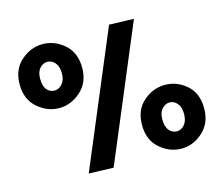

<svg xmlns="http://www.w3.org/2000/svg" viewBox="-101 -845 1148 984"><g transform="rotate(-15 473.0 -353.0)"><path d="M684 -706 386 4 255 0 553 -710ZM31 -533Q31 -611 82.5 -656.5Q134 -702 197 -702Q261 -702 312 -657.5Q363 -613 363 -533Q363 -455 311.5 -409Q260 -363 197 -363Q134 -363 82.5 -408Q31 -453 31 -533ZM140 -534Q140 -494 156 -475Q172 -456 197 -456Q219 -456 237 -475.5Q255 -495 255 -532Q255 -569 238 -588.5Q221 -608 197 -608Q175 -608 157.5 -589Q140 -570 140 -534ZM583 -169Q583 -249 634.5 -293.5Q686 -338 749 -338Q812 -338 862.5 -294.5Q913 -251 913 -170Q913 -92 862 -46Q811 0 749 0Q686 0 634.5 -44.5Q583 -89 583 -169ZM691 -171Q691 -131 707.5 -111.5Q724 -92 749 -92Q771 -92 788.5 -112Q806 -132 806 -169Q806 -206 789 -225.5Q772 -245 749 -245Q727 -245 709 -226Q691 -207 691 -171Z"/></g></svg>

Font: Palanquin
Style: Bold
Weight: 700
Designer: Pria Ravichandran
Version: Version 1.0.4